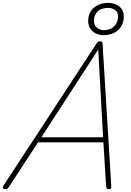

<svg xmlns="http://www.w3.org/2000/svg" viewBox="-63 -1303 915 1337"><path d="M-26 14Q-37 14 -41.5 8Q-46 2 -39 -10L611 -1003Q615 -1009 619.5 -1012Q624 -1015 633 -1015Q643 -1015 647 -1011.5Q651 -1008 651 -1000L712 -5Q713 6 709 10Q705 14 695 14Q685 14 681 10Q677 6 676 -4L657 -312H202L-1 -1Q-7 7 -12.5 10.5Q-18 14 -26 14ZM225 -347H655L621 -958ZM657 -1058Q632 -1058 607 -1069Q582 -1080 566.5 -1102.5Q551 -1125 551 -1157Q551 -1194 567.5 -1222Q584 -1250 616 -1266.5Q648 -1283 692 -1283Q718 -1283 743 -1272.5Q768 -1262 783.5 -1241Q799 -1220 799 -1187Q799 -1150 782 -1121Q765 -1092 733 -1075Q701 -1058 657 -1058ZM657 -1093Q707 -1093 733 -1120.5Q759 -1148 759 -1187Q759 -1220 737.5 -1234Q716 -1248 691 -1248Q640 -1248 615.5 -1222Q591 -1196 591 -1157Q591 -1126 613 -1109.5Q635 -1093 657 -1093Z"/></svg>

Font: Playwrite US Trad Thin
Style: Regular
Weight: 250
Designer: Veronika Burian, José Scaglione
Foundry: TypeTogether
Version: Version 1.003